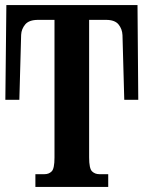

<svg xmlns="http://www.w3.org/2000/svg" viewBox="-20 -734 565 754"><path d="M119 0V-50H155Q172 -50 183 -61Q194 -72 194 -115V-656H130Q94 -656 79 -638Q64 -620 63 -597L56 -342H1L5 -714H520L523 -342H468L461 -596Q460 -620 445.5 -638Q431 -656 396 -656H330V-116Q330 -72 341.5 -61Q353 -50 370 -50H405V0Z"/></svg>

Font: Noto Serif ExtraCondensed
Style: Bold
Weight: 700
Width: 2
Designer: Monotype Design Team
Foundry: Monotype Imaging Inc.
Version: Version 2.014; ttfautohint (v1.8.4.7-5d5b)